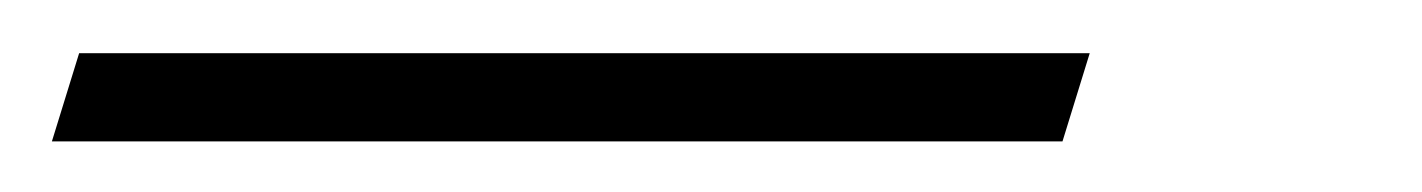

<svg xmlns="http://www.w3.org/2000/svg" viewBox="-138 74 548 74"><path d="M-107.5 94.5H282L271.5 128.5H-118Z"/></svg>

Font: Newsreader 72pt
Style: Italic
Weight: 400
Italic angle: -17°
Designer: Hugues Gentile
Foundry: Production Type
Version: Version 1.003; ttfautohint (v1.8.3)